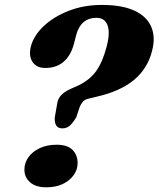

<svg xmlns="http://www.w3.org/2000/svg" viewBox="-20 -768 659 798"><path d="M216.5 -330.5 207.5 -279Q206.5 -257.5 214 -246Q221.5 -234.5 239.5 -234.5Q256.5 -234.5 269 -244.8Q281.5 -255 297 -280.5L311.5 -324Q317 -337 324.8 -346Q332.5 -355 352 -359L381 -366Q479 -388 536.2 -435.2Q593.5 -482.5 612 -556.5Q627 -613 608.8 -656.2Q590.5 -699.5 539.2 -723.5Q488 -747.5 404 -747.5Q328 -747.5 265.5 -723Q203 -698.5 162 -659.8Q121 -621 109 -577.5Q98 -537 114.8 -511.2Q131.5 -485.5 168.5 -485.5Q212.5 -485.5 242.2 -509.5Q272 -533.5 286 -581L297 -623.5Q306.5 -658.5 327.8 -676.2Q349 -694 381 -694Q403 -694 416 -681Q429 -668 431.5 -641.2Q434 -614.5 423 -573.5Q406.5 -510.5 380 -473.2Q353.5 -436 307 -413.5L273.5 -398.5Q244.5 -385.5 231.5 -369.2Q218.5 -353 216.5 -330.5ZM172.5 10.5Q128 10.5 104.2 -11Q80.5 -32.5 81.5 -65Q82 -92 98.5 -115Q115 -138 145 -152.2Q175 -166.5 215.5 -166.5Q261 -166.5 282.2 -144.2Q303.5 -122 302.5 -88Q302 -62 285.8 -39.5Q269.5 -17 240.8 -3.2Q212 10.5 172.5 10.5Z"/></svg>

Font: Fraunces
Style: Bold Italic
Weight: 700
Italic angle: -16°
Version: Version 1.000;[b76b70a41]